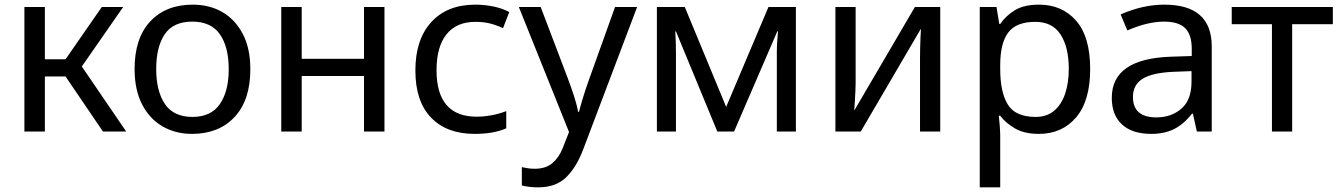

<svg xmlns="http://www.w3.org/2000/svg" viewBox="-20 -566 5769 826"><path d="M85 0V-536H173V-311H262L418 -536H510L332 -280L523 0H423L262 -237H173V0Z M806 10Q735 10 679 -22.5Q623 -55 591 -117.5Q559 -180 559 -269Q559 -402 626.5 -474Q694 -546 809 -546Q882 -546 937.5 -513.5Q993 -481 1025 -419Q1057 -357 1057 -268Q1057 -135 989 -62.5Q921 10 806 10ZM808 -63Q888 -63 926 -118.5Q964 -174 964 -268Q964 -364 926 -418.5Q888 -473 807 -473Q726 -473 689 -419Q652 -365 652 -269Q652 -174 689.5 -118.5Q727 -63 808 -63Z M1190 0V-536H1278V-313H1546V-536H1634V0H1546V-239H1278V0Z M2022 10Q1902 10 1834.5 -60Q1767 -130 1767 -263Q1767 -396 1835.5 -471Q1904 -546 2025 -546Q2064 -546 2103 -538Q2142 -530 2171 -514L2144 -445Q2113 -459 2086 -465.5Q2059 -472 2025 -472Q1944 -472 1901 -418.5Q1858 -365 1858 -264Q1858 -64 2031 -64Q2061 -64 2094 -70Q2127 -76 2158 -88V-14Q2104 10 2022 10Z M2295 240Q2272 240 2254.5 237.5Q2237 235 2225 232V153Q2238 156 2251.5 158Q2265 160 2281 160Q2327 160 2355.5 136.5Q2384 113 2400 73L2428 2L2212 -536H2306L2422 -231Q2437 -191 2449 -154.5Q2461 -118 2467 -85H2471Q2477 -110 2489.5 -150.5Q2502 -191 2517 -232L2626 -536H2721L2490 74Q2462 150 2417.5 195Q2373 240 2295 240Z M2806 0V-536H2926L3104 -106L3286 -536H3404V0H3322V-342Q3322 -363 3323.5 -386Q3325 -409 3327 -431H3324L3138 0H3066L2888 -431H2885Q2888 -386 2888 -339V0Z M3574 0V-536H3661V-209Q3661 -197 3660 -174Q3659 -151 3657.5 -128.5Q3656 -106 3655 -92H3656L3916 -536H4025V0H3938V-316Q3938 -332 3938.5 -356.5Q3939 -381 3940 -404.5Q3941 -428 3942 -441H3941L3683 0Z M4195 240V-536H4267L4279 -463H4283Q4307 -498 4346 -522Q4385 -546 4450 -546Q4549 -546 4609.5 -477Q4670 -408 4670 -269Q4670 -132 4609.5 -61Q4549 10 4449 10Q4387 10 4346.5 -13.5Q4306 -37 4283 -68H4277Q4279 -51 4281 -25Q4283 1 4283 20V240ZM4436 -63Q4484 -63 4515.5 -90Q4547 -117 4562.5 -163.5Q4578 -210 4578 -270Q4578 -362 4543 -417Q4508 -472 4434 -472Q4352 -472 4317.5 -426Q4283 -380 4283 -286V-269Q4283 -170 4315.5 -116.5Q4348 -63 4436 -63Z M4933 10Q4851 10 4807 -30.5Q4763 -71 4763 -145Q4763 -313 5016 -322L5107 -325V-356Q5107 -417 5078.5 -445Q5050 -473 4988 -473Q4917 -473 4830 -435L4801 -504Q4897 -546 4989 -546Q5193 -546 5193 -366V0H5129L5112 -77H5108Q5072 -31 5030.5 -10.5Q4989 10 4933 10ZM4955 -61Q5019 -61 5062.5 -98.5Q5106 -136 5106 -215V-260L5027 -257Q4937 -253 4895.5 -227Q4854 -201 4854 -149Q4854 -61 4955 -61Z M5452 0V-462H5279V-536H5714V-462H5539V0Z"/></svg>

Font: Noto Sans Historical
Style: Regular
Weight: 400
Designer: Monotype Design Team
Foundry: Monotype Imaging Inc.
Version: Version 2.013; ttfautohint (v1.8.4.7-5d5b)